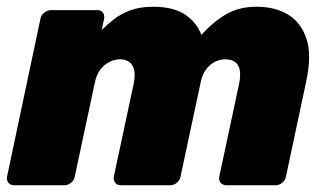

<svg xmlns="http://www.w3.org/2000/svg" viewBox="-26 -550 972 570"><path d="M16 0Q5 0 -1 -7.5Q-7 -15 -5 -26L94 -494Q96 -505 105.5 -512.5Q115 -520 126 -520H263Q274 -520 279.5 -512.5Q285 -505 283 -494L276 -461Q292 -477 312.5 -493Q333 -509 361.5 -519.5Q390 -530 429 -530Q488 -530 523 -507Q558 -484 572 -446Q603 -482 642.5 -506Q682 -530 735 -530Q791 -530 829.5 -506.5Q868 -483 884 -434.5Q900 -386 883 -308L823 -26Q821 -15 812 -7.5Q803 0 792 0H646Q635 0 629 -7.5Q623 -15 625 -26L684 -302Q689 -328 685.5 -343.5Q682 -359 671 -366.5Q660 -374 642 -374Q627 -374 612 -366.5Q597 -359 585.5 -343.5Q574 -328 569 -302L510 -26Q508 -15 499 -7.5Q490 0 479 0H333Q322 0 316 -7.5Q310 -15 312 -26L371 -302Q376 -328 372 -343.5Q368 -359 357 -366.5Q346 -374 330 -374Q314 -374 298.5 -366Q283 -358 271.5 -343Q260 -328 255 -302L196 -26Q194 -15 185 -7.5Q176 0 165 0Z"/></svg>

Font: Rubik ExtraBold
Style: Italic
Weight: 800
Italic angle: -12°
Designer: Hubert and Fischer
Foundry: Hubert and Fischer
Version: Version 2.300;gftools[0.9.30]